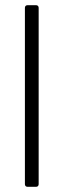

<svg xmlns="http://www.w3.org/2000/svg" viewBox="-20 -720 246 740"><path d="M86 0H119C125 0 129 -4 129 -10V-690C129 -696 125 -700 119 -700H86C80 -700 76 -696 76 -690V-10C76 -4 80 0 86 0Z"/></svg>

Font: Barlow Semi Condensed Light
Style: Regular
Weight: 300
Width: 4
Designer: Jeremy Tribby
Foundry: Tribby Type
Version: Version 1.422;hotconv 1.0.109;makeotfexe 2.5.65596